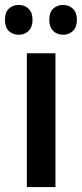

<svg xmlns="http://www.w3.org/2000/svg" viewBox="-43 -759 332 779"><path d="M182 0H66V-543H182ZM-23 -679Q-23 -709 -7 -724Q9 -739 33 -739Q57 -739 73 -723.5Q89 -708 89 -679Q89 -649 73 -633.5Q57 -618 33 -618Q9 -618 -7 -633Q-23 -648 -23 -679ZM157 -679Q157 -709 173 -724Q189 -739 213 -739Q237 -739 253 -723.5Q269 -708 269 -679Q269 -649 253 -633.5Q237 -618 213 -618Q189 -618 173 -633.5Q157 -649 157 -679Z"/></svg>

Font: Noto Sans Condensed SemiBold
Style: Regular
Weight: 600
Width: 3
Designer: Monotype Design Team
Foundry: Monotype Imaging Inc.
Version: Version 2.013; ttfautohint (v1.8.4.7-5d5b)